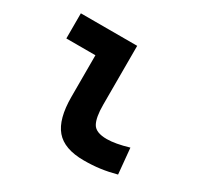

<svg xmlns="http://www.w3.org/2000/svg" viewBox="-120 -657 826 804"><g transform="rotate(30 293.0 -254.5)"><path d="M373 9.8Q278.8 9.8 237.3 -39.1Q195.8 -87.9 195.8 -195.3V-396H55.2V-517.6H327.6V-232.9Q327.6 -171.4 343.3 -143.6Q358.9 -115.7 412.1 -115.7Q453.1 -115.7 516.1 -134.3L527.8 -10.7Q487.8 0 451.4 4.9Q415 9.8 373 9.8Z"/></g></svg>

Font: Caskaydia Cove
Style: Bold
Weight: 700
Monospace: yes
Designer: Aaron Bell
Foundry: Saja Typeworks
Version: Version 4.300; ttfautohint (v1.8.3)